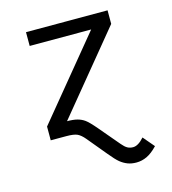

<svg xmlns="http://www.w3.org/2000/svg" viewBox="-110 -618 819 915"><g transform="rotate(-15 300.0 -160.0)"><path d="M181.6 -67.9Q211.9 -67.9 231.7 -62.7Q251.5 -57.6 267.6 -46.1Q283.7 -34.7 316.9 4.4L399.9 102.5Q414.1 119.6 426.3 126.5Q438.5 133.3 454.1 133.3Q479.5 133.3 508.8 100.1L555.7 155.3Q528.3 184.1 503.2 196Q478 208 450.7 208Q426.8 208 407.7 200.7Q388.7 193.4 371.8 179.7Q355 166 326.7 131.3L248.5 37.1Q230.5 15.6 213.9 7.8Q197.3 0 159.2 0H83V-67.9L405.8 -460.4H102.5V-528.3H504.9V-461.4Z"/></g></svg>

Font: Cousine
Style: Regular
Weight: 400
Monospace: yes
Designer: Steve Matteson
Foundry: Ascender Corporation
Version: Version 1.20